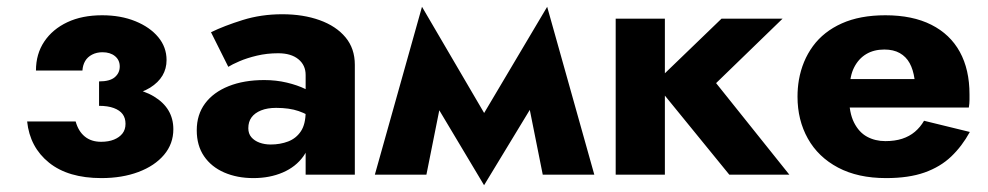

<svg xmlns="http://www.w3.org/2000/svg" viewBox="-20 -515 2914 566"><path d="M272 -230Q374 -226 422.5 -256.5Q471 -287 471 -338Q471 -376 446.5 -405.5Q422 -435 379 -452.5Q336 -470 281 -470Q222 -470 178.5 -449.5Q135 -429 110.5 -392.5Q86 -356 86 -307H223Q224 -323 231 -335Q238 -347 251.5 -354Q265 -361 282 -361Q305 -361 319 -349.5Q333 -338 333 -319Q333 -300 318.5 -287.5Q304 -275 272 -275ZM279 10Q340 10 388 -8Q436 -26 463.5 -58.5Q491 -91 491 -134Q491 -196 434 -230.5Q377 -265 272 -260V-203Q298 -203 315.5 -196.5Q333 -190 341.5 -178.5Q350 -167 350 -150Q350 -133 341 -121.5Q332 -110 316 -103.5Q300 -97 278 -97Q249 -97 230 -112.5Q211 -128 203 -157H60Q68 -81 124.5 -35.5Q181 10 279 10Z M712 -137Q712 -156 721.5 -169Q731 -182 749.5 -189.5Q768 -197 794 -197Q833 -197 860.5 -187.5Q888 -178 914 -159V-230Q904 -241 880.5 -252.5Q857 -264 825.5 -271.5Q794 -279 759 -279Q699 -279 654 -261Q609 -243 584.5 -210Q560 -177 560 -131Q560 -86 581.5 -54.5Q603 -23 641 -6.5Q679 10 727 10Q775 10 813.5 -6.5Q852 -23 874.5 -54.5Q897 -86 897 -130L881 -186Q881 -149 867 -128Q853 -107 829.5 -98Q806 -89 778 -89Q760 -89 745 -94.5Q730 -100 721 -110.5Q712 -121 712 -137ZM653 -318Q664 -325 686 -334.5Q708 -344 737.5 -351Q767 -358 800 -358Q838 -358 859.5 -340.5Q881 -323 881 -294V0H1026V-324Q1026 -372 998.5 -405Q971 -438 922.5 -455.5Q874 -473 812 -473Q750 -473 695.5 -456Q641 -439 602 -420Z M1580 0H1732L1593 -495L1517 -315ZM1377 -131 1407 31 1603 -292 1593 -495ZM1407 31 1437 -131 1224 -495 1214 -292ZM1085 0H1237L1300 -315L1224 -495Z M1795 -460V0H1940V-460ZM2107 -460 1910 -270 2130 0H2307L2091 -270L2287 -460Z M2416 -198H2836Q2838 -210 2838 -220.5Q2838 -231 2838 -237Q2838 -310 2809.5 -362Q2781 -414 2725.5 -442Q2670 -470 2590 -470Q2515 -470 2461.5 -446Q2408 -422 2376.5 -379Q2345 -336 2335 -279Q2333 -267 2332 -255Q2331 -243 2331 -230Q2331 -161 2361.5 -106.5Q2392 -52 2450.5 -21Q2509 10 2592 10Q2659 10 2705.5 -6.5Q2752 -23 2784 -53.5Q2816 -84 2839 -126L2704 -159Q2693 -140 2677 -126.5Q2661 -113 2639.5 -106Q2618 -99 2590 -99Q2560 -99 2536 -112Q2512 -125 2497.5 -154Q2483 -183 2483 -230L2485 -254Q2485 -291 2498 -316.5Q2511 -342 2533.5 -355.5Q2556 -369 2587 -369Q2614 -369 2632.5 -358.5Q2651 -348 2661.5 -329Q2672 -310 2676 -282H2416Z"/></svg>

Font: Jost
Style: Bold
Weight: 700
Version: Version 3.710